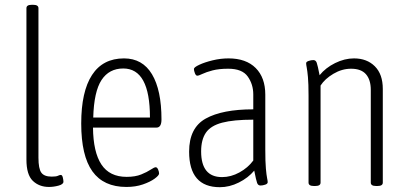

<svg xmlns="http://www.w3.org/2000/svg" viewBox="-20 -772 1699 799"><path d="M184 6Q143 6 116.5 -19.5Q90 -45 90 -108V-738Q90 -752 112 -752H118Q140 -752 140 -738V-116Q140 -70 152 -53.5Q164 -37 195 -37Q214 -37 221 -40.5Q228 -44 233 -44Q239 -44 241.5 -33Q244 -22 244 -16Q244 -5 223.5 0.5Q203 6 184 6Z M506 6Q411 6 364.5 -59Q318 -124 318 -258Q318 -391 363 -460Q408 -529 496 -529Q573 -529 612.5 -463Q652 -397 652 -275Q652 -241 631 -241H367Q368 -139 402 -87.5Q436 -36 507 -36Q543 -36 567.5 -46Q592 -56 607 -66Q622 -76 628 -76Q634 -76 638 -66.5Q642 -57 642 -50Q642 -42 623.5 -28.5Q605 -15 574.5 -4.5Q544 6 506 6ZM368 -283H604Q604 -487 493 -487Q434 -487 402.5 -439Q371 -391 368 -283Z M895 7Q767 7 767 -141Q767 -240 836 -278.5Q905 -317 1034 -317V-379Q1034 -421 1011 -453.5Q988 -486 930 -486Q891 -486 864.5 -479Q838 -472 822.5 -464.5Q807 -457 801 -457Q795 -457 791 -467.5Q787 -478 787 -485Q787 -492 809.5 -502.5Q832 -513 865 -521Q898 -529 931 -529Q1004 -529 1044 -489Q1084 -449 1084 -378V-149Q1084 -98 1086.5 -70.5Q1089 -43 1091.5 -31Q1094 -19 1094 -14Q1094 -7 1083.5 -3.5Q1073 0 1064 0Q1054 0 1050 -10.5Q1046 -21 1038 -62Q1013 -32 974 -12.5Q935 7 895 7ZM904 -35Q941 -35 976.5 -54.5Q1012 -74 1034 -104V-274Q952 -274 904.5 -261.5Q857 -249 837 -220Q817 -191 817 -142Q817 -35 904 -35Z M1286 2Q1264 2 1264 -12V-373Q1264 -424 1261.5 -451Q1259 -478 1256.5 -490.5Q1254 -503 1254 -509Q1254 -515 1264.5 -518.5Q1275 -522 1284 -522Q1294 -522 1298 -511Q1302 -500 1310 -459Q1335 -490 1374.5 -509.5Q1414 -529 1453 -529Q1507 -529 1540 -496Q1573 -463 1573 -402V-12Q1573 2 1551 2H1545Q1523 2 1523 -12V-398Q1523 -440 1503 -463Q1483 -486 1441 -486Q1403 -486 1367.5 -465Q1332 -444 1314 -416V-12Q1314 2 1292 2Z"/></svg>

Font: Asap Condensed ExtraLight
Style: Regular
Weight: 200
Width: 3
Designer: Pablo Cosgaya
Foundry: Omnibus-Type
Version: Version 3.001; ttfautohint (v1.8.4.7-5d5b)